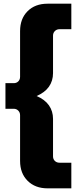

<svg xmlns="http://www.w3.org/2000/svg" viewBox="-20 -820 410 1050"><path d="M9.8 -225.1V-365.2H55.2Q70.3 -365.2 80.1 -375Q89.8 -384.8 89.8 -399.9V-649.9Q89.8 -717.8 130.9 -758.8Q171.9 -799.8 240.2 -799.8H370.1V-660.2H305.2Q290 -660.2 280 -650.1Q270 -640.1 270 -625V-419.9Q270 -377.9 247.6 -345.9Q225.1 -314 180.2 -294.9Q225.1 -275.9 247.6 -243.9Q270 -211.9 270 -169.9V35.2Q270 50.3 280 60.1Q290 69.8 305.2 69.8H370.1V210H240.2Q172.4 210 131.1 168.9Q89.8 127.9 89.8 60.1V-189.9Q89.8 -205.1 79.8 -215.1Q69.8 -225.1 55.2 -225.1Z"/></svg>

Font: Russo One
Style: Regular
Weight: 400
Designer: Jovanny lemonad
Foundry: Jovanny Lemonad
Version: Version 1.000